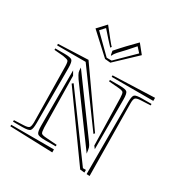

<svg xmlns="http://www.w3.org/2000/svg" viewBox="-163 -856 910 952"><g transform="rotate(30 292.5 -380.0)"><path d="M268.6 -625.5Q274.9 -633.3 292.7 -652.6Q310.5 -671.9 315.4 -677.2L365.7 -729L405.8 -679.2L289.1 -568.8L257.3 -571.8L140.6 -679.2L185.1 -727.1L230 -670.4Q234.9 -665 242.7 -655Q250.5 -645 256.3 -640.1L251.5 -633.3Q248 -637.7 222.2 -665L185.1 -707L160.6 -680.2L261.2 -581.1H289.6L390.1 -680.2L365.7 -707L328.6 -665Q321.3 -657.2 309.8 -645Q298.3 -632.8 293.2 -627.2Q288.1 -621.6 283.2 -614.5Q278.3 -607.4 277.3 -602.1H272.9ZM450.2 -32.7 424.8 -35.2 174.8 -383.3 182.6 -389.6 433.1 -47.9H450.2ZM463.4 -31.7V-441.4Q463.4 -477.1 471.7 -485.4Q480 -493.7 515.6 -493.7H568.4V-485.4L514.2 -482.9Q490.2 -481.9 483.4 -475.3Q476.6 -468.8 476.6 -446.3V-442.4L481 -30.8ZM568.4 -528.8V-511.2H330.1V-520ZM425.8 -173.3 419.4 -441.4Q418.5 -467.3 413.8 -473.1Q409.2 -479 384.8 -481L330.1 -485.4V-493.7H384.8Q420.4 -493.7 428.7 -485.4Q437 -477.1 437 -441.4V-158.7ZM148.4 -443.8 161.6 -420.4 166 -127Q167 -101.1 171.9 -95Q176.8 -88.9 201.2 -87.4L262.2 -83V-74.2H201.2Q165.5 -74.2 157 -82.8Q148.4 -91.3 148.4 -127ZM262.2 -56.6V-39.6L17.6 -47.9V-56.6ZM17.6 -485.4V-493.7H69.8Q105.5 -493.7 114 -485.4Q122.6 -477.1 122.6 -441.4V-127Q122.6 -91.3 114 -82.8Q105.5 -74.2 69.8 -74.2H17.6V-83L71.8 -85.4Q96.7 -86.4 103 -93.5Q109.4 -100.6 109.4 -126L105 -441.4Q104.5 -466.3 99.6 -471.7Q94.7 -477.1 69.8 -481ZM398.9 -227.5 393.1 -221.2 181.2 -511.2H17.6V-520L188.5 -526.9ZM174.8 -475.1 393.6 -176.3Q404.8 -161.1 407.5 -152.1Q410.2 -143.1 413.1 -119.6L193.8 -418.9Q180.7 -439 177.7 -448Q174.8 -457 174.8 -475.1Z"/></g></svg>

Font: FoglihtenNo03
Style: Regular
Weight: 500
Version: Version 0.59